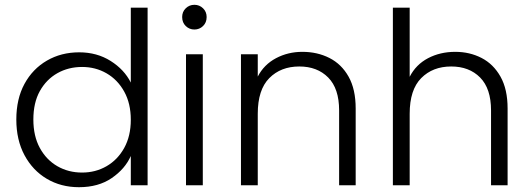

<svg xmlns="http://www.w3.org/2000/svg" viewBox="-20 -772 2210 800"><path d="M48 -274Q48 -360 82 -422.5Q116 -485 175.5 -519.5Q235 -554 310 -554Q384 -554 441 -518Q498 -482 525 -428V-740H595V0H525V-122Q501 -68 445.5 -30Q390 8 309 8Q234 8 175 -27Q116 -62 82 -125.5Q48 -189 48 -274ZM525 -273Q525 -341 497.5 -390.5Q470 -440 424 -466.5Q378 -493 322 -493Q265 -493 219 -467Q173 -441 146 -392.5Q119 -344 119 -274Q119 -205 146 -155.5Q173 -106 219 -79.5Q265 -53 322 -53Q378 -53 424 -79.5Q470 -106 497.5 -155.5Q525 -205 525 -273Z M790 -649Q769 -649 754 -663.5Q739 -678 739 -701Q739 -723 754 -737.5Q769 -752 790 -752Q811 -752 826 -737.5Q841 -723 841 -701Q841 -678 826 -663.5Q811 -649 790 -649ZM755 -546H825V0H755Z M984 -546H1054V-453Q1080 -503 1130 -529.5Q1180 -556 1240 -556Q1302 -556 1352.5 -530.5Q1403 -505 1432.5 -452.5Q1462 -400 1462 -320V0H1393V-312Q1393 -403 1347.5 -449Q1302 -495 1227 -495Q1150 -495 1102 -446.5Q1054 -398 1054 -298V0H984Z M2026 -312Q2026 -403 1980.5 -449Q1935 -495 1860 -495Q1783 -495 1735 -446.5Q1687 -398 1687 -298V0H1617V-740H1687V-452Q1713 -503 1763.5 -529.5Q1814 -556 1877 -556Q1937 -556 1986.5 -530.5Q2036 -505 2065.5 -452.5Q2095 -400 2095 -320V0H2026Z"/></svg>

Font: Poppins Light
Style: Regular
Weight: 300
Designer: Ninad Kale (Devanagari), Jonny Pinhorn (Latin)
Version: Version 5.002